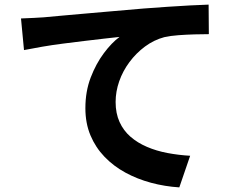

<svg xmlns="http://www.w3.org/2000/svg" viewBox="-20 -768 1040 832"><path d="M71 -688Q101 -689 128 -690.5Q155 -692 170 -693Q201 -696 246 -700Q291 -704 347.5 -709Q404 -714 468 -719.5Q532 -725 601 -731Q653 -735 705 -738.5Q757 -742 803.5 -744.5Q850 -747 884 -748L885 -620Q858 -620 823 -619Q788 -618 753.5 -615.5Q719 -613 692 -607Q647 -595 608.5 -566.5Q570 -538 541 -499Q512 -460 496.5 -415.5Q481 -371 481 -326Q481 -277 498 -239.5Q515 -202 545.5 -175.5Q576 -149 617 -131.5Q658 -114 705.5 -105Q753 -96 804 -93L757 44Q694 40 634.5 24Q575 8 523.5 -20Q472 -48 433 -88.5Q394 -129 372 -181.5Q350 -234 350 -299Q350 -372 373 -432Q396 -492 430 -537.5Q464 -583 498 -608Q470 -605 430.5 -600.5Q391 -596 345.5 -590.5Q300 -585 253 -579Q206 -573 162.5 -565.5Q119 -558 84 -551Z"/></svg>

Font: Farlight84_Sys_V01
Style: Bold
Weight: 700
Designer: Monotype Design Team, Nadine Chahine and Nizar Qandah
Foundry: Monotype Imaging Inc.
Version: Version 2.004;October 31, 2024;FontCreator 14.0.0.2814 64-bi